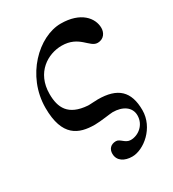

<svg xmlns="http://www.w3.org/2000/svg" viewBox="-167 -552 776 862"><g transform="rotate(-30 220.5 -121.0)"><path d="M432 -352C432 -404 386 -460 283 -460C169 -460 35 -333 35 -166C35 -18 107 10 190 10C220 10 275 1 286 1C338 1 376 26 376 69C376 118 335 150 295 150C267 150 255 121 234 121C206 121 192 139 192 162C192 200 225 218 264 218C324 218 407 151 407 60C407 -38 360 -82 257 -82C239 -82 228 -80 213 -80H206C107 -87 82 -140 82 -211C82 -323 166 -372 237 -372C327 -372 344 -302 384 -302C419 -302 432 -330 432 -352Z"/></g></svg>

Font: XITS Math
Style: Regular
Weight: 400
Designer: MicroPress Inc., with final additions and corrections provided by Coen Hoffman, Elsevier (retired)
Version: Version 1.302